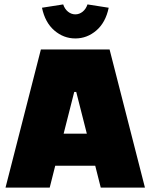

<svg xmlns="http://www.w3.org/2000/svg" viewBox="-20 -849 681 869"><path d="M411 -99H230L205 0H5L165 -625H476L636 0H436ZM373 -244 325 -433H316L268 -244ZM170 -814 266 -829Q273 -808 288 -796Q303 -784 321 -784Q339 -784 354 -796Q369 -808 376 -829L472 -814Q458 -747 416 -711Q374 -675 321 -675Q268 -675 226 -711Q184 -747 170 -814Z"/></svg>

Font: Changa ExtraBold
Style: Regular
Weight: 800
Designer: Eduardo Rodriguez Tunni
Foundry: Eduardo Rodriguez Tunni
Version: Version 2.002; ttfautohint (v1.5) -l 8 -r 50 -G 220 -x 14 -H